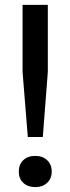

<svg xmlns="http://www.w3.org/2000/svg" viewBox="-20 -760 288 787"><path d="M94 -198.5 72.5 -465V-740H176V-465L155.5 -198.5ZM124.5 7Q94.5 7 75.8 -10.2Q57 -27.5 57 -56.5Q57 -86 75.5 -103.5Q94 -121 124.5 -121Q155 -121 173.5 -103.2Q192 -85.5 192 -56.5Q192 -28 173.2 -10.5Q154.5 7 124.5 7Z"/></svg>

Font: Encode Sans Semi Condensed Medium
Style: Regular
Weight: 500
Width: 4
Designer: Multiple Designers
Foundry: Impallari Type
Version: Version 3.000; ttfautohint (v1.8.3) -l 8 -r 50 -G 200 -x 14 